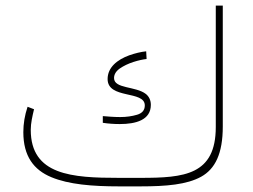

<svg xmlns="http://www.w3.org/2000/svg" viewBox="-20 -663 901 683"><path d="M402.8 -30.3C236.8 -30.3 89.4 -39.6 89.4 -201.2C89.4 -225.1 95.2 -249.5 101.1 -274.4L78.1 -283.2C67.9 -252.9 63 -222.7 63 -192.9C63 -107.4 100.1 -58.6 162.6 -32.7C224.6 -6.8 308.6 0 402.8 0H480C571.8 0 644.5 -6.3 695.3 -34.2C745.6 -62 772.5 -116.7 772.5 -212.9V-643.1H747.6V-211.4C747.6 -40.5 635.7 -30.3 480 -30.3ZM345.7 -226.1C365.7 -223.1 386.2 -221.7 406.2 -221.7C462.9 -221.7 516.6 -235.8 516.6 -290C516.6 -307.6 509.3 -320.3 499 -328.6C462.9 -356.9 385.7 -346.7 385.7 -385.3C385.7 -398.4 392.6 -409.7 406.2 -419.4C419.9 -428.7 436 -436.5 454.1 -442.4C472.2 -448.2 488.3 -451.7 501.5 -453.1L500 -480.5C481 -478.5 460.9 -473.6 439.9 -466.3C397 -450.7 362.8 -423.3 362.8 -381.8C362.8 -309.1 495.1 -342.3 495.1 -288.1C495.1 -271 485.8 -260.3 467.8 -254.9C449.7 -249.5 429.7 -246.6 407.7 -246.6C385.7 -246.6 362.8 -248.5 345.7 -250Z"/></svg>

Font: Vazirmatn Thin
Style: Regular
Weight: 100
Designer: Saber Rastikerdar
Foundry: Saber Rastikerdar
Version: Version 33.003